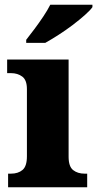

<svg xmlns="http://www.w3.org/2000/svg" viewBox="-20 -786 408 806"><path d="M14 0V-57H26Q56 -57 74.5 -72.5Q93 -88 93 -130V-412Q93 -450 73.5 -464.5Q54 -479 26 -479H10V-536H268V-128Q268 -87 287 -72Q306 -57 335 -57H346V0ZM90 -619Q105 -638 124.5 -664Q144 -690 162 -717Q180 -744 191 -766H368V-756Q359 -743 336.5 -723Q314 -703 285 -681Q256 -659 225.5 -639.5Q195 -620 170 -606H90Z"/></svg>

Font: Noto Serif Sinhala ExtraBold
Style: Regular
Weight: 800
Designer: Jelle Bosma - Monotype Design Team
Foundry: Monotype Imaging Inc.
Version: Version 2.007; ttfautohint (v1.8.4.7-5d5b)